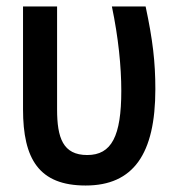

<svg xmlns="http://www.w3.org/2000/svg" viewBox="-20 -563 540 592"><path d="M244 9C391 9 459 -88 459 -288C459 -372 451 -440 429 -543H325C345 -447 354 -358 354 -283C354 -143 324 -85 249 -85C174 -85 156 -138 156 -226V-543H51V-226C51 -73 100 9 244 9Z"/></svg>

Font: Noto Sans Mono ExtraCondensed SemiBold
Style: Regular
Weight: 600
Width: 2
Designer: Monotype Design Team
Foundry: Monotype Imaging Inc.
Version: Version 2.014